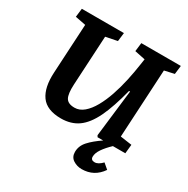

<svg xmlns="http://www.w3.org/2000/svg" viewBox="-205 -879 1270 1300"><g transform="rotate(30 430.0 -229.5)"><path d="M606 241Q569 241 539 221.5Q509 202 509 162Q509 115 543.5 77Q578 39 636 0H592L585 -12L628 -378H620Q584 -236 542.5 -150Q501 -64 446 -25Q391 14 313 14Q202 14 156.5 -49.5Q111 -113 118 -233L139 -617L57 -633L65 -700H394L386 -633L296 -615L275 -230Q271 -155 288 -125Q305 -95 356 -95Q395 -95 428.5 -123.5Q462 -152 489.5 -201Q517 -250 538 -312Q559 -374 573.5 -440.5Q588 -507 597 -570L604 -616L522 -633L530 -700H839L831 -633L755 -616L726 -83L816 -70L809 0H712Q674 36 651.5 69Q629 102 629 130Q629 157 659 157Q687 157 718 124L759 159Q703 241 606 241Z"/></g></svg>

Font: Literata 7pt
Style: Bold Italic
Weight: 700
Italic angle: -2°
Designer: Latin by Veronika Burian and Jose Scaglione. Greek by Irene Vlachou. Cyrillic by Vera Evstafieva
Foundry: TypeTogether
Version: Version 3.002